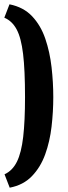

<svg xmlns="http://www.w3.org/2000/svg" viewBox="-35 -719 313 890"><path d="M9 -699Q74 -686 114 -643.5Q154 -601 175 -539.5Q196 -478 204 -407.5Q212 -337 212 -269Q212 -201 204 -132Q196 -63 174.5 -3.5Q153 56 113 97.5Q73 139 10 151L-14 89Q23 72 43.5 30.5Q64 -11 72.5 -84.5Q81 -158 81 -269Q81 -394 72 -469Q63 -544 42 -583Q21 -622 -15 -637Z"/></svg>

Font: Faustina ExtraBold
Style: Regular
Weight: 800
Designer: Alfonso Garcia
Foundry: http://www.omnibus-type.com
Version: Version 1.200